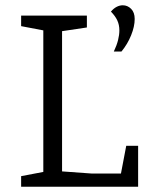

<svg xmlns="http://www.w3.org/2000/svg" viewBox="-20 -707 563 727"><path d="M60 0V-40L144 -56V-592L60 -608V-648H309V-603L215 -589V-58L326 -50H438L458 -155H503V0ZM411 -512Q422 -535 427 -555Q432 -575 432 -592Q432 -613 424 -630Q416 -647 400 -663Q410 -675 421.5 -681Q433 -687 445 -687Q463 -687 476.5 -673.5Q490 -660 490 -635Q490 -607 476.5 -573.5Q463 -540 440 -512Z"/></svg>

Font: Faustina Light
Style: Regular
Weight: 300
Designer: Alfonso Garcia
Foundry: http://www.omnibus-type.com
Version: Version 1.200